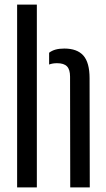

<svg xmlns="http://www.w3.org/2000/svg" viewBox="-20 -820 465 840"><path d="M54.9 0V-800H141.2V0ZM287.3 0 286.5 -484.6Q286.5 -515.8 273.1 -529.6Q259.7 -543.5 229.5 -543.5Q209.8 -543.5 194.9 -537.7V-589.3Q207.1 -598.6 223.2 -603.1Q239.4 -607.6 261.2 -607.6Q317.5 -607.6 344.7 -577Q371.8 -546.3 371.9 -478L372.8 0Z"/></svg>

Font: Big Shoulders Stencil Text SC Thin
Style: Regular
Weight: 100
Designer: Patric King
Foundry: XO Type Co
Version: Version 2.001